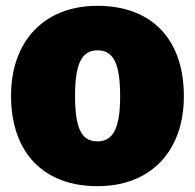

<svg xmlns="http://www.w3.org/2000/svg" viewBox="-20 -618 671 660"><path d="M315 -598C132 -598 18 -477 18 -289C18 -89 134 22 315 22C499 22 612 -99 612 -287C612 -488 497 -598 315 -598ZM315 -445C369 -445 393 -402 393 -287C393 -178 369 -132 315 -132C261 -132 238 -175 238 -289C238 -399 261 -445 315 -445Z"/></svg>

Font: Glow Sans SC Normal Heavy
Style: Regular
Weight: 900
Designer: Ryoko NISHIZUKA (kana, bopomofo & ideographs); Paul D. Hunt (Latin, Greek & Cyrillic); Sandoll Communications, Soo-young
Version: Version 0.93